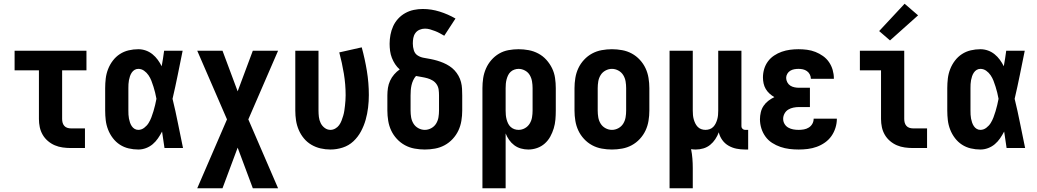

<svg xmlns="http://www.w3.org/2000/svg" viewBox="-20 -791 5540 1026"><path d="M358 0Q337 0 315 -3Q293 -6 273 -14.5Q253 -23 236 -37.5Q219 -52 208 -71Q197 -90 192.5 -111.5Q188 -133 188 -155V-415H58V-520H442V-415H312V-155Q312 -145 314.5 -135.5Q317 -126 323.5 -118.5Q330 -111 339.5 -108Q349 -105 358 -105H434V0Z M719 8Q693 8 667.5 2Q642 -4 620.5 -18Q599 -32 583 -53Q567 -74 557.5 -98.5Q548 -123 545 -148.5Q542 -174 542 -200V-320Q542 -346 545 -371.5Q548 -397 557.5 -421.5Q567 -446 583 -467Q599 -488 620.5 -502Q642 -516 667.5 -522Q693 -528 719 -528Q740 -528 759.5 -521Q779 -514 795 -501Q811 -488 823 -471.5Q835 -455 844 -437Q848 -457 851 -478Q854 -499 857 -520H956Q943 -456 930 -391.5Q917 -327 902 -263Q918 -198 931 -132Q944 -66 958 0H859Q856 -22 852.5 -44Q849 -66 846 -88Q836 -69 824 -51.5Q812 -34 796 -20.5Q780 -7 760 0.5Q740 8 719 8ZM719 -97Q736 -97 750.5 -108Q765 -119 774 -133.5Q783 -148 789 -164Q795 -180 800 -196.5Q805 -213 809 -230Q813 -247 816 -263Q813 -280 809 -296Q805 -312 800 -328Q795 -344 789 -359.5Q783 -375 773.5 -389Q764 -403 750 -413Q736 -423 719 -423Q708 -423 699 -417.5Q690 -412 684 -403Q678 -394 674.5 -383.5Q671 -373 669 -362.5Q667 -352 666.5 -341.5Q666 -331 666 -320V-200Q666 -189 666.5 -178.5Q667 -168 669 -157.5Q671 -147 674.5 -136.5Q678 -126 684 -117Q690 -108 699 -102.5Q708 -97 719 -97Z M1034 215 1193 -153 1034 -520H1169L1250 -303L1331 -520H1466L1307 -153L1466 215H1331L1250 -2L1169 215Z M1746 8Q1719 8 1693 2Q1667 -4 1644 -17.5Q1621 -31 1604 -51.5Q1587 -72 1576.5 -96.5Q1566 -121 1562 -147Q1558 -173 1558 -200V-520H1682V-200Q1682 -183 1684 -166Q1686 -149 1693.5 -133.5Q1701 -118 1715 -107.5Q1729 -97 1746 -97Q1759 -97 1771.5 -104Q1784 -111 1792 -122Q1800 -133 1805 -146Q1810 -159 1814 -172.5Q1818 -186 1820 -199.5Q1822 -213 1823.5 -226.5Q1825 -240 1826 -254Q1827 -268 1827 -282Q1827 -340 1817.5 -397.5Q1808 -455 1793 -511L1913 -538Q1930 -476 1940.5 -412Q1951 -348 1951 -283Q1951 -250 1947 -216.5Q1943 -183 1934 -151Q1925 -119 1909 -89Q1893 -59 1868.5 -36Q1844 -13 1811.5 -2.5Q1779 8 1746 8Z M2250 8Q2223 8 2195.5 3Q2168 -2 2144 -15Q2120 -28 2101 -48.5Q2082 -69 2070.5 -93.5Q2059 -118 2054.5 -145.5Q2050 -173 2050 -200V-281Q2050 -301 2053 -321Q2056 -341 2064.5 -359.5Q2073 -378 2086.5 -393.5Q2100 -409 2116 -420Q2102 -432 2091.5 -448Q2081 -464 2074 -482Q2067 -500 2064.5 -519Q2062 -538 2062 -557Q2062 -581 2066.5 -605Q2071 -629 2081 -651Q2091 -673 2107.5 -691Q2124 -709 2145.5 -721Q2167 -733 2191 -738Q2215 -743 2239 -743Q2285 -743 2329.5 -729Q2374 -715 2414 -692L2354 -600Q2342 -607 2330 -613.5Q2318 -620 2305 -625Q2292 -630 2278.5 -634Q2265 -638 2251 -638Q2236 -638 2222 -632Q2208 -626 2199.5 -614Q2191 -602 2188.5 -587.5Q2186 -573 2186 -558Q2186 -540 2191.5 -522Q2197 -504 2212 -494.5Q2227 -485 2245 -482Q2263 -479 2281 -475.5Q2299 -472 2316 -467Q2333 -462 2349.5 -455Q2366 -448 2381.5 -438Q2397 -428 2409 -415Q2421 -402 2430 -386Q2439 -370 2443.5 -352.5Q2448 -335 2449 -317Q2450 -299 2450 -281V-200Q2450 -173 2445.5 -145.5Q2441 -118 2429.5 -93.5Q2418 -69 2399 -48.5Q2380 -28 2356 -15Q2332 -2 2304.5 3Q2277 8 2250 8ZM2250 -97Q2268 -97 2284.5 -106Q2301 -115 2310.5 -130.5Q2320 -146 2323 -164Q2326 -182 2326 -200V-281Q2326 -297 2324 -312Q2322 -327 2313.5 -340Q2305 -353 2291.5 -361Q2278 -369 2263.5 -373Q2249 -377 2233.5 -379.5Q2218 -382 2203 -385Q2194 -375 2188 -362Q2182 -349 2179 -335.5Q2176 -322 2175 -308.5Q2174 -295 2174 -281V-200Q2174 -182 2177 -164Q2180 -146 2189.5 -130.5Q2199 -115 2215.5 -106Q2232 -97 2250 -97Z M2558 215V-320Q2558 -347 2562 -373.5Q2566 -400 2577 -425Q2588 -450 2606 -470.5Q2624 -491 2647 -504.5Q2670 -518 2697 -523Q2724 -528 2751 -528Q2778 -528 2805 -523Q2832 -518 2856.5 -505Q2881 -492 2899.5 -471.5Q2918 -451 2930 -426.5Q2942 -402 2946 -374.5Q2950 -347 2950 -320V-200Q2950 -176 2948 -152Q2946 -128 2939 -105Q2932 -82 2920.5 -61Q2909 -40 2891 -24Q2873 -8 2850 0Q2827 8 2803 8Q2783 8 2763.5 2.5Q2744 -3 2728 -15Q2712 -27 2700.5 -43.5Q2689 -60 2682 -78V215ZM2751 -97Q2769 -97 2785 -106Q2801 -115 2810.5 -130.5Q2820 -146 2823 -164Q2826 -182 2826 -200V-320Q2826 -338 2823 -356Q2820 -374 2811 -389.5Q2802 -405 2785.5 -414Q2769 -423 2751 -423Q2740 -423 2728.5 -419Q2717 -415 2708.5 -407Q2700 -399 2695 -388.5Q2690 -378 2687 -366.5Q2684 -355 2683 -343.5Q2682 -332 2682 -320V-200Q2682 -188 2683 -176.5Q2684 -165 2687 -153.5Q2690 -142 2695 -131.5Q2700 -121 2708.5 -113Q2717 -105 2728 -101Q2739 -97 2751 -97Z M3250 8Q3223 8 3195.5 3Q3168 -2 3144 -15Q3120 -28 3101 -48.5Q3082 -69 3070.5 -93.5Q3059 -118 3054.5 -145.5Q3050 -173 3050 -200V-320Q3050 -347 3054.5 -374.5Q3059 -402 3070.5 -426.5Q3082 -451 3101 -471.5Q3120 -492 3144 -505Q3168 -518 3195.5 -523Q3223 -528 3250 -528Q3277 -528 3304.5 -523Q3332 -518 3356 -505Q3380 -492 3399 -471.5Q3418 -451 3429.5 -426.5Q3441 -402 3445.5 -374.5Q3450 -347 3450 -320V-200Q3450 -173 3445.5 -145.5Q3441 -118 3429.5 -93.5Q3418 -69 3399 -48.5Q3380 -28 3356 -15Q3332 -2 3304.5 3Q3277 8 3250 8ZM3250 -97Q3268 -97 3284.5 -106Q3301 -115 3310.5 -130.5Q3320 -146 3323 -164Q3326 -182 3326 -200V-320Q3326 -338 3323 -356Q3320 -374 3310.5 -389.5Q3301 -405 3284.5 -414Q3268 -423 3250 -423Q3232 -423 3215.5 -414Q3199 -405 3189.5 -389.5Q3180 -374 3177 -356Q3174 -338 3174 -320V-200Q3174 -182 3177 -164Q3180 -146 3189.5 -130.5Q3199 -115 3215.5 -106Q3232 -97 3250 -97Z M3558 215V-520H3682V-200Q3682 -188 3683 -176.5Q3684 -165 3687 -154Q3690 -143 3695 -132.5Q3700 -122 3708 -113.5Q3716 -105 3727 -101Q3738 -97 3750 -97Q3762 -97 3773 -101Q3784 -105 3792 -113.5Q3800 -122 3805 -132.5Q3810 -143 3813 -154Q3816 -165 3817 -176.5Q3818 -188 3818 -200V-520H3942V-116Q3942 -108 3948 -102.5Q3954 -97 3961 -97H3978V8H3961Q3938 8 3915.5 3.5Q3893 -1 3873 -12.5Q3853 -24 3839.5 -43Q3826 -62 3821 -84Q3814 -65 3802.5 -47.5Q3791 -30 3775 -17Q3759 -4 3739 2Q3719 8 3698 8Q3692 8 3685.5 7.5Q3679 7 3673 6Q3678 31 3680 56.5Q3682 82 3682 107V215Z M4248 8Q4223 8 4198.5 5Q4174 2 4150.5 -6Q4127 -14 4106 -27.5Q4085 -41 4070.5 -61Q4056 -81 4048.5 -105Q4041 -129 4041 -154Q4041 -172 4045.5 -191Q4050 -210 4060.5 -225.5Q4071 -241 4086 -252.5Q4101 -264 4118 -272Q4104 -280 4092 -291Q4080 -302 4072 -315.5Q4064 -329 4060.5 -345Q4057 -361 4057 -377Q4057 -400 4063.5 -422Q4070 -444 4083.5 -462.5Q4097 -481 4116.5 -494Q4136 -507 4157.5 -514.5Q4179 -522 4201.5 -525Q4224 -528 4247 -528Q4270 -528 4293 -525Q4316 -522 4337.5 -513.5Q4359 -505 4378 -491.5Q4397 -478 4410 -459Q4423 -440 4429.5 -417.5Q4436 -395 4436 -372Q4436 -371 4436 -370.5Q4436 -370 4436 -370H4313Q4313 -370 4313 -370Q4313 -370 4313 -371Q4313 -382 4307.5 -393Q4302 -404 4292 -411Q4282 -418 4270.5 -420.5Q4259 -423 4247 -423Q4236 -423 4224.5 -421Q4213 -419 4203 -413Q4193 -407 4187 -396.5Q4181 -386 4181 -375Q4181 -375 4181 -375Q4181 -375 4181 -375Q4181 -363 4187 -351.5Q4193 -340 4203 -333.5Q4213 -327 4225.5 -324.5Q4238 -322 4250 -322H4308V-219H4250Q4235 -219 4220 -216Q4205 -213 4192.5 -205.5Q4180 -198 4172.5 -184.5Q4165 -171 4165 -156Q4165 -141 4172.5 -128.5Q4180 -116 4192.5 -109Q4205 -102 4219 -99.5Q4233 -97 4248 -97Q4262 -97 4276 -99.5Q4290 -102 4302 -109.5Q4314 -117 4321 -129.5Q4328 -142 4328 -157H4452Q4452 -157 4452 -157Q4452 -157 4452 -157Q4452 -132 4444.5 -108Q4437 -84 4423 -64Q4409 -44 4388.5 -29.5Q4368 -15 4344.5 -6.5Q4321 2 4296.5 5Q4272 8 4248 8Z M4858 0Q4837 0 4815 -3Q4793 -6 4773 -14.5Q4753 -23 4736 -37.5Q4719 -52 4708 -71Q4697 -90 4692.5 -111.5Q4688 -133 4688 -155V-415H4575V-520H4812V-155Q4812 -145 4814.5 -135.5Q4817 -126 4823.5 -118.5Q4830 -111 4839.5 -108Q4849 -105 4858 -105H4934V0ZM4736 -575 4678 -625 4814 -771 4886 -709Z M5219 8Q5193 8 5167.5 2Q5142 -4 5120.5 -18Q5099 -32 5083 -53Q5067 -74 5057.5 -98.5Q5048 -123 5045 -148.5Q5042 -174 5042 -200V-320Q5042 -346 5045 -371.5Q5048 -397 5057.5 -421.5Q5067 -446 5083 -467Q5099 -488 5120.5 -502Q5142 -516 5167.5 -522Q5193 -528 5219 -528Q5240 -528 5259.5 -521Q5279 -514 5295 -501Q5311 -488 5323 -471.5Q5335 -455 5344 -437Q5348 -457 5351 -478Q5354 -499 5357 -520H5456Q5443 -456 5430 -391.5Q5417 -327 5402 -263Q5418 -198 5431 -132Q5444 -66 5458 0H5359Q5356 -22 5352.5 -44Q5349 -66 5346 -88Q5336 -69 5324 -51.5Q5312 -34 5296 -20.5Q5280 -7 5260 0.5Q5240 8 5219 8ZM5219 -97Q5236 -97 5250.5 -108Q5265 -119 5274 -133.5Q5283 -148 5289 -164Q5295 -180 5300 -196.5Q5305 -213 5309 -230Q5313 -247 5316 -263Q5313 -280 5309 -296Q5305 -312 5300 -328Q5295 -344 5289 -359.5Q5283 -375 5273.5 -389Q5264 -403 5250 -413Q5236 -423 5219 -423Q5208 -423 5199 -417.5Q5190 -412 5184 -403Q5178 -394 5174.5 -383.5Q5171 -373 5169 -362.5Q5167 -352 5166.5 -341.5Q5166 -331 5166 -320V-200Q5166 -189 5166.5 -178.5Q5167 -168 5169 -157.5Q5171 -147 5174.5 -136.5Q5178 -126 5184 -117Q5190 -108 5199 -102.5Q5208 -97 5219 -97Z"/></svg>

Font: Iosevka SS04 Extrabold
Style: Regular
Weight: 800
Monospace: yes
Designer: Belleve Invis
Foundry: Belleve Invis
Version: Version 19.0.0; ttfautohint (v1.8.4)